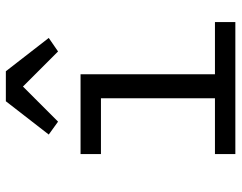

<svg xmlns="http://www.w3.org/2000/svg" viewBox="-102 -702 805 640"><g transform="rotate(-90 300.0 -382.5)"><path d="M106 -68H292V-448H106V-516H372V-68H546V0H106ZM382 -765 493 -622 448 -591 331 -708 214 -591 171 -622 282 -765Z"/></g></svg>

Font: Lilex Nerd Font
Style: Regular
Weight: 400
Designer: Mike Abbink, Paul van der Laan, Pieter van Rosmalen, Mikhael Khrustik
Foundry: Mikhael Khrustik
Version: Version 2.400; ttfautohint (v1.8.4.7-5d5b);Nerd Fonts 3.3.0